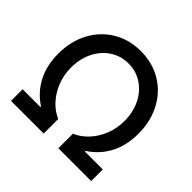

<svg xmlns="http://www.w3.org/2000/svg" viewBox="-174 -900 1083 1083"><g transform="rotate(45 367.5 -358.5)"><path d="M47.9 -92.8H189.5V-97.7Q122.1 -141.6 85 -212.2Q47.9 -282.7 47.9 -377Q47.9 -475.6 88.9 -552.7Q129.9 -629.9 202.6 -673.3Q275.4 -716.8 368.2 -716.8Q460.4 -716.8 533.2 -673.3Q606 -629.9 646.7 -552.5Q687.5 -475.1 687.5 -377Q687.5 -282.7 650.1 -212.2Q612.8 -141.6 544.9 -97.7V-92.8H687.5V0H425.8V-116.2Q469.2 -134.3 504.6 -172.1Q540 -210 560.5 -262Q581.1 -314 581.1 -373Q581.1 -441.4 553.7 -497.3Q526.4 -553.2 477.8 -585.7Q429.2 -618.2 368.2 -618.2Q306.6 -618.2 257.8 -585.9Q209 -553.7 181.6 -497.6Q154.3 -441.4 154.3 -373Q154.3 -314 174.8 -262Q195.3 -210 230.5 -172.1Q265.6 -134.3 308.6 -116.2V0H47.9Z"/></g></svg>

Font: Pretendard Std Medium
Style: Regular
Weight: 500
Designer: Base glyphs from Inter by Rasmus Andersson; Hangeul glyphs from Noto Sans CJK(Source Han Sans) by Jang Soo-young and Kan
Foundry: Kil Hyung-jin
Version: Version 1.309